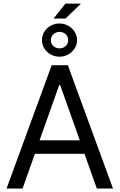

<svg xmlns="http://www.w3.org/2000/svg" viewBox="-20 -1081 686 1101"><path d="M17.6 0 276.4 -707H369.1L627.9 0H535.2L464.4 -199.2H180.2L109.4 0ZM437.5 -276.4 325.2 -592.8H319.3L207 -276.4ZM355.5 -1060.5H444.3L355.5 -974.6H287.1ZM220.7 -850.6Q220.7 -877 234.1 -898.9Q247.6 -920.9 270.8 -933.6Q293.9 -946.3 321.3 -946.3Q348.1 -946.3 371.3 -933.3Q394.5 -920.4 408.2 -898.4Q421.9 -876.5 421.9 -850.6Q421.9 -825.2 408.2 -803.5Q394.5 -781.7 371.3 -768.8Q348.1 -755.9 321.3 -755.9Q293.9 -755.9 270.8 -768.8Q247.6 -781.7 234.1 -803.5Q220.7 -825.2 220.7 -850.6ZM371.1 -850.6Q371.1 -870.6 357.2 -884.3Q343.3 -897.9 321.3 -898.4Q300.3 -897.9 285.9 -884.3Q271.5 -870.6 271.5 -850.6Q271.5 -830.6 285.6 -817.1Q299.8 -803.7 321.3 -803.7Q342.8 -803.7 356.9 -817.1Q371.1 -830.6 371.1 -850.6Z"/></svg>

Font: Pretendard GOV
Style: Regular
Weight: 400
Designer: Base glyphs from Inter by Rasmus Andersson; Hangeul glyphs from Noto Sans CJK(Source Han Sans) by Jang Soo-young and Kan
Foundry: Kil Hyung-jin
Version: Version 1.309